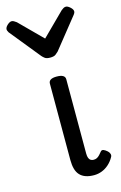

<svg xmlns="http://www.w3.org/2000/svg" viewBox="-177 -901 615 973"><g transform="rotate(-15 130.5 -414.0)"><path d="M191 17Q166 17 147.5 10.5Q129 4 117 -9Q105 -22 99.5 -42Q94 -62 94 -88V-489Q94 -502 104.5 -508.5Q115 -515 136 -515Q158 -515 169 -508.5Q180 -502 180 -489V-99Q180 -85 183.5 -76Q187 -67 193.5 -63Q200 -59 209 -59Q219 -59 226.5 -63Q234 -67 241 -74.5Q248 -82 256 -92Q262 -97 270.5 -93.5Q279 -90 289 -81Q296 -75 299 -66Q302 -57 297 -49Q286 -29 269.5 -14Q253 1 233 9Q213 17 191 17ZM273 -845Q282 -845 295 -833.5Q308 -822 308 -811Q308 -809 307 -805.5Q306 -802 301 -795L174 -636Q168 -630 159 -623Q150 -616 130 -616Q111 -616 102 -623Q93 -630 88 -636L-41 -795Q-45 -802 -46 -805.5Q-47 -809 -47 -811Q-47 -822 -34.5 -833.5Q-22 -845 -12 -845Q-6 -845 0 -841.5Q6 -838 13 -833L130 -716L248 -833Q254 -838 260 -841.5Q266 -845 273 -845Z"/></g></svg>

Font: Playwrite NG Modern
Style: Regular
Weight: 400
Designer: Veronika Burian, José Scaglione
Foundry: TypeTogether
Version: Version 1.002